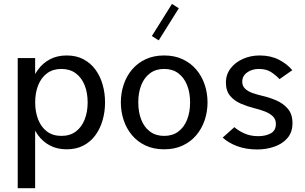

<svg xmlns="http://www.w3.org/2000/svg" viewBox="-20 -759 1570 989"><path d="M71.3 -460V210.4H161V-460ZM296.3 -403.9Q340.1 -403.9 370.3 -381.4Q400.5 -358.9 416 -320.1Q431.5 -281.2 431.5 -231.6Q431.5 -182.3 416 -143.1Q400.5 -103.9 370.4 -81.4Q340.3 -59 296.3 -59Q252.4 -59 222.3 -81.4Q192.3 -103.9 176.7 -143.1Q161.2 -182.3 161.2 -231.6Q161.2 -281.2 176.7 -320.1Q192.3 -358.9 222.3 -381.4Q252.4 -403.9 296.3 -403.9ZM323.7 -473.3Q274.5 -473.3 237.6 -453.7Q200.7 -434.2 176 -400.5Q151.2 -366.9 138.8 -323.3Q126.4 -279.8 126.4 -231.6Q126.4 -183.5 138.8 -140Q151.2 -96.4 176 -62.6Q200.7 -28.8 237.6 -9.4Q274.5 10.1 323.7 10.1Q373 10.1 409.9 -9.4Q446.8 -28.8 471.5 -62.6Q496.2 -96.4 508.6 -140Q521.1 -183.5 521.1 -231.6Q521.1 -279.8 508.6 -323.3Q496.2 -366.9 471.5 -400.5Q446.8 -434.2 409.9 -453.7Q373 -473.3 323.7 -473.3Z M825.5 -403.9Q868.5 -403.9 898.2 -381.8Q927.9 -359.7 943.5 -320.9Q959.2 -282.1 959.2 -231.6Q959.2 -181.3 943.6 -142.2Q928 -103.1 898.3 -81.1Q868.7 -59 825.5 -59Q782.8 -59 753 -81.1Q723.1 -103.1 707.7 -142.2Q692.3 -181.3 692.3 -231.6Q692.3 -282.1 707.7 -320.9Q723.1 -359.7 753 -381.8Q782.8 -403.9 825.5 -403.9ZM825.5 -473.3Q771.4 -473.3 729.9 -453.7Q688.4 -434.2 660 -400.5Q631.6 -366.9 617.1 -323.3Q602.5 -279.8 602.5 -231.6Q602.5 -183.5 617.1 -140Q631.6 -96.4 660 -62.6Q688.4 -28.8 729.9 -9.4Q771.5 10.1 825.5 10.1Q879.5 10.1 921.1 -9.4Q962.6 -28.8 991.1 -62.6Q1019.6 -96.4 1034.3 -140Q1049 -183.5 1049 -231.6Q1049 -279.8 1034.3 -323.3Q1019.6 -366.9 991.1 -400.5Q962.6 -434.2 921.1 -453.7Q879.6 -473.3 825.5 -473.3ZM865.8 -738.8 762.2 -573.4 797.5 -551 901.1 -716.4Z M1485.7 -397.5Q1457.6 -430.7 1415.6 -452Q1373.5 -473.3 1317 -473.3Q1271.4 -473.3 1231.8 -455.8Q1192.3 -438.4 1168 -407Q1143.7 -375.6 1143.7 -333.9Q1143.7 -291.1 1165.3 -265.4Q1186.8 -239.7 1220.1 -225.3Q1253.4 -210.9 1289 -202Q1318.5 -194.9 1344 -185Q1369.4 -175.2 1385.3 -160Q1401.1 -144.8 1401.1 -120.8Q1401.1 -86.4 1374.6 -72Q1348.1 -57.6 1310 -57.6Q1270.3 -57.6 1238.7 -71.8Q1207.1 -86.1 1187.3 -104L1127 -50.2Q1157.2 -22.6 1202.4 -5.9Q1247.6 10.9 1305.6 10.9Q1351.1 10.9 1392.6 -3.3Q1434.1 -17.4 1460.3 -47.4Q1486.6 -77.5 1486.6 -125Q1486.6 -170.8 1462.6 -198.8Q1438.7 -226.7 1402.5 -242.1Q1366.3 -257.6 1330 -265.6Q1303 -271.9 1279.6 -280.3Q1256.2 -288.8 1242 -302.6Q1227.8 -316.5 1227.8 -338.5Q1227.8 -367.4 1252.7 -385.6Q1277.7 -403.9 1313.5 -403.9Q1351.1 -403.9 1375.9 -388Q1400.8 -372.1 1419.9 -351.3Z"/></svg>

Font: Estedad-VF-FD Black
Style: Regular
Weight: 900
Designer: Amin Abedi
Version: Version 4.000